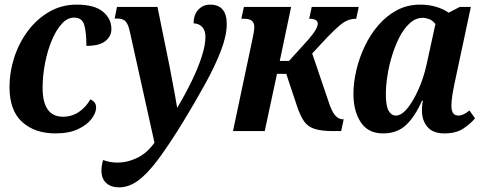

<svg xmlns="http://www.w3.org/2000/svg" viewBox="-20 -566 2085 829"><path d="M219 10Q130 10 75.5 -39.5Q21 -89 21 -190Q21 -255 41.5 -318Q62 -381 100.5 -432.5Q139 -484 192.5 -515Q246 -546 311 -546Q388 -546 424.5 -515.5Q461 -485 461 -441Q461 -410 435.5 -389Q410 -368 353 -368Q353 -425 344 -457.5Q335 -490 300 -490Q271 -490 246.5 -463Q222 -436 203.5 -391.5Q185 -347 174.5 -293.5Q164 -240 164 -187Q164 -62 252 -62Q290 -62 320.5 -82.5Q351 -103 370 -137Q395 -126 395 -102Q395 -79 375.5 -53Q356 -27 317 -8.5Q278 10 219 10Z M494 243Q460 243 439 224.5Q418 206 418 169Q418 150 425 125Q456 136 486 136Q531 136 573.5 115Q616 94 647 50L540 -432Q533 -463 521.5 -474.5Q510 -486 485 -486H475L485 -536H660L713 -275Q717 -253 723 -221.5Q729 -190 735 -158Q741 -126 745 -100Q780 -159 807.5 -215.5Q835 -272 851 -321.5Q867 -371 867 -407Q867 -435 852.5 -450Q838 -465 816 -465Q816 -503 836.5 -524.5Q857 -546 887 -546Q959 -546 959 -462Q959 -412 933.5 -346Q908 -280 865.5 -203Q823 -126 772 -42Q710 59 663 122Q616 185 576 214Q536 243 494 243Z M986 0 1070 -397Q1074 -414 1076 -427.5Q1078 -441 1078 -450Q1078 -485 1035 -485H1022L1033 -536H1237L1188 -303H1228L1313 -397Q1335 -423 1343.5 -438.5Q1352 -454 1352 -464Q1352 -485 1315 -485L1326 -536H1529L1518 -485Q1499 -485 1482 -478.5Q1465 -472 1444 -454Q1423 -436 1393 -405L1328 -335L1398 -129Q1412 -85 1427 -68Q1442 -51 1460 -51H1464L1453 0H1419Q1368 0 1338.5 -9.5Q1309 -19 1293 -42Q1277 -65 1263 -106L1216 -247H1176L1123 0Z M1634 10Q1569 10 1537.5 -38.5Q1506 -87 1506 -160Q1506 -209 1518.5 -262.5Q1531 -316 1555 -366.5Q1579 -417 1614 -457.5Q1649 -498 1694 -522Q1739 -546 1794 -546Q1833 -546 1865 -536Q1897 -526 1917 -511L1965 -536H2013L1943 -208Q1937 -180 1933 -154.5Q1929 -129 1929 -109Q1929 -67 1959 -67Q1981 -67 2007 -89L2031 -55Q2010 -30 1979 -10Q1948 10 1899 10Q1850 10 1826 -17.5Q1802 -45 1802 -88Q1802 -98 1802.5 -107.5Q1803 -117 1806 -131H1802Q1772 -63 1733.5 -26.5Q1695 10 1634 10ZM1689 -67Q1714 -67 1740 -99.5Q1766 -132 1788 -182.5Q1810 -233 1822 -288L1860 -462Q1848 -478 1833 -483.5Q1818 -489 1805 -489Q1775 -489 1749.5 -466Q1724 -443 1705 -406Q1686 -369 1672.5 -325Q1659 -281 1652.5 -237.5Q1646 -194 1646 -160Q1646 -108 1658 -87.5Q1670 -67 1689 -67Z"/></svg>

Font: Noto Serif Condensed
Style: Bold Italic
Weight: 700
Width: 3
Italic angle: -12°
Designer: Monotype Design Team
Foundry: Monotype Imaging Inc.
Version: Version 2.014